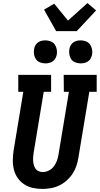

<svg xmlns="http://www.w3.org/2000/svg" viewBox="-20 -1223 650 1251"><path d="M257 8Q225 8 194.5 1.5Q164 -5 138.5 -21.5Q113 -38 95.5 -63Q78 -88 70.5 -118Q63 -148 63.5 -180.5Q64 -213 69 -245L132 -625H99V-735H313V-625H265L199 -227Q197 -213 196 -199.5Q195 -186 196 -172.5Q197 -159 201 -146Q205 -133 212 -123Q219 -113 231.5 -107.5Q244 -102 258 -102Q278 -102 297.5 -111.5Q317 -121 330 -138Q343 -155 350.5 -175Q358 -195 361 -215L429 -625H396L395 -735H610V-625H562L491 -197Q487 -170 478 -143Q469 -116 453 -91.5Q437 -67 414.5 -47Q392 -27 366 -14.5Q340 -2 312 3Q284 8 257 8ZM505 -810Q488 -810 471 -816.5Q454 -823 444.5 -836.5Q435 -850 432 -867.5Q429 -885 432 -903Q434 -916 440.5 -927.5Q447 -939 457.5 -946.5Q468 -954 480.5 -957Q493 -960 506 -960Q523 -960 540 -953.5Q557 -947 566.5 -933.5Q576 -920 579.5 -902.5Q583 -885 580 -867Q577 -854 571 -842.5Q565 -831 554 -823.5Q543 -816 530.5 -813Q518 -810 505 -810ZM275 -810Q258 -810 241 -816.5Q224 -823 214.5 -836.5Q205 -850 202 -867.5Q199 -885 202 -903Q204 -916 210.5 -927.5Q217 -939 227.5 -946.5Q238 -954 250.5 -957Q263 -960 276 -960Q293 -960 310 -953.5Q327 -947 336.5 -933.5Q346 -920 349.5 -902.5Q353 -885 350 -867Q347 -854 341 -842.5Q335 -831 324 -823.5Q313 -816 300.5 -813Q288 -810 275 -810ZM346 -1020 267 -1160 333 -1199 423 -1089 550 -1203 606 -1155 480 -1020Z"/></svg>

Font: Iosevka HT Extrabold Extended
Style: Italic
Weight: 800
Width: 7
Italic angle: -9°
Monospace: yes
Designer: Belleve Invis
Foundry: Belleve Invis
Version: Version 32.3.0; ttfautohint (v1.8.4)